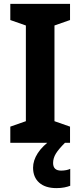

<svg xmlns="http://www.w3.org/2000/svg" viewBox="-20 -734 413 987"><path d="M340 0H33V-83L113 -111V-603L33 -631V-714H340V-631L260 -603V-111L340 -83ZM253 104Q253 143 294 143Q308 143 320.5 140.5Q333 138 341 134V221Q328 226 310.5 229.5Q293 233 270 233Q213 233 181.5 205Q150 177 150 128Q150 91 174 53.5Q198 16 248 -19L314 0Q281 33 267 56Q253 79 253 104Z"/></svg>

Font: Noto Sans Hebrew SemiCondensed
Style: Bold
Weight: 700
Width: 4
Designer: Monotype Design Team
Foundry: Monotype Imaging Inc.
Version: Version 2.004; ttfautohint (v1.8.4.7-5d5b)